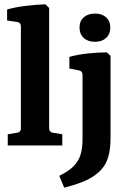

<svg xmlns="http://www.w3.org/2000/svg" viewBox="-20 -675 593 891"><path d="M208 -80Q208 -62 225 -59L269 -52V0H16V-52L60 -59Q77 -62 77 -79V-552Q77 -570 60 -573L13 -580V-631Q52 -642 101.5 -648Q151 -654 191 -655L208 -638ZM493 -416V-36Q493 8 486 39Q479 70 465.5 91.5Q452 113 431 130Q402 154 362 169.5Q322 185 278 196L255 141Q298 120 321 97Q344 74 353.5 43.5Q363 13 363 -29V-327Q363 -345 347 -348L302 -357V-411Q341 -422 389 -427Q437 -432 476 -432ZM492 -547Q492 -517 472.5 -499Q453 -481 421 -481Q388 -481 368.5 -499Q349 -517 349 -547Q349 -577 368.5 -594.5Q388 -612 421 -612Q453 -612 472.5 -594.5Q492 -577 492 -547Z"/></svg>

Font: Rasa
Style: Regular
Weight: 400
Designer: Anna Giedrys (Yrsa+Rasa design), David Brezina (Yrsa art-direction, Rasa art-direction, design)
Foundry: Rosetta Type Foundry
Version: Version 2.004